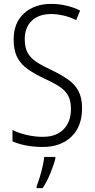

<svg xmlns="http://www.w3.org/2000/svg" viewBox="-20 -744 485 985"><path d="M401 -189Q401 -95 346 -42.5Q291 10 200 10Q110 10 44 -19V-77Q76 -61 117.5 -51.5Q159 -42 200 -42Q269 -42 306.5 -81Q344 -120 344 -185Q344 -227 329.5 -253.5Q315 -280 284.5 -300Q254 -320 205 -342Q159 -364 124 -388Q89 -412 69.5 -448Q50 -484 50 -541Q50 -628 104 -676Q158 -724 242 -724Q285 -724 323 -714.5Q361 -705 391 -690L371 -641Q338 -657 305 -664.5Q272 -672 242 -672Q179 -672 143 -637.5Q107 -603 107 -543Q107 -499 122.5 -472Q138 -445 168 -425.5Q198 -406 241 -386Q292 -362 328 -337Q364 -312 382.5 -277Q401 -242 401 -189ZM264 70Q255 105 237.5 147Q220 189 199 221H168V211Q175 194 183.5 166.5Q192 139 198.5 110Q205 81 207 61H264Z"/></svg>

Font: Noto Sans Devanagari UI Condensed Light
Style: Regular
Weight: 300
Width: 3
Designer: Jelle Bosma - Monotype Design Team
Foundry: Monotype Imaging Inc.
Version: Version 2.004; ttfautohint (v1.8.4.7-5d5b)